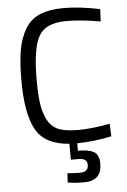

<svg xmlns="http://www.w3.org/2000/svg" viewBox="-61 -746 665 1006"><g transform="rotate(-5 272.0 -242.5)"><path d="M433 127Q433 217 340 217Q294 217 266 212L254 210L257 162Q296 165 323 165Q367 165 367 127Q367 93 323 93H281V9Q152 0 105.5 -84.5Q59 -169 59 -344Q59 -437 69.5 -499.5Q80 -562 107.5 -610Q135 -658 185 -680Q235 -702 315 -702Q395 -702 503 -680L500 -615Q399 -633 320 -633Q210 -633 174.5 -567.5Q139 -502 139 -344Q139 -265 145.5 -217Q152 -169 171 -130.5Q190 -92 226.5 -75.5Q263 -59 333.5 -59Q404 -59 500 -77L503 -11Q411 9 322 10V49Q381 49 407 65Q433 81 433 127Z"/></g></svg>

Font: TitilliumWeb-Regular
Style: Regular
Weight: 400
Version: Version 1.001;PS 57.000;hotconv 1.0.70;makeotf.lib2.5.55311